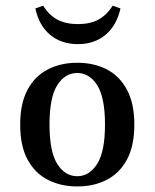

<svg xmlns="http://www.w3.org/2000/svg" viewBox="-20 -650 548 681"><path d="M254 11.3Q196 11.3 150 -12.1Q104 -35.5 77.8 -83.9Q51.6 -132.3 51.6 -208.1Q51.6 -283.1 77.8 -331.9Q104 -380.6 150 -404Q196 -427.4 254 -427.4Q312.9 -427.4 358.5 -404Q404 -380.6 430.2 -331.9Q456.5 -283.1 456.5 -208.1Q456.5 -132.3 430.2 -83.9Q404 -35.5 358.5 -12.1Q312.9 11.3 254 11.3ZM254 -25Q296.8 -25 324.6 -68.5Q352.4 -112.1 352.4 -208.1Q352.4 -304.8 324.6 -348Q296.8 -391.1 254 -391.1Q210.5 -391.1 183.1 -348Q155.6 -304.8 155.6 -208.1Q155.6 -112.1 183.1 -68.5Q210.5 -25 254 -25ZM256.5 -493.5Q196.8 -493.5 157.3 -527Q117.7 -560.5 105.6 -620.2L133.1 -629.8Q154 -596 183.9 -580.2Q213.7 -564.5 256.5 -564.5Q299.2 -564.5 328.6 -580.2Q358.1 -596 379.8 -629.8L407.3 -620.2Q394.4 -560.5 354.8 -527Q315.3 -493.5 256.5 -493.5Z"/></svg>

Font: Playfair 9pt SemiBold
Style: Regular
Weight: 600
Designer: Claus Eggers Sørensen
Foundry: Claus Eggers Sørensen
Version: Version 2.001;gftools[0.9.30]